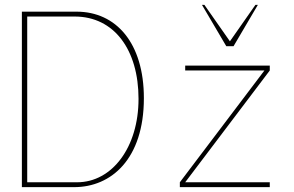

<svg xmlns="http://www.w3.org/2000/svg" viewBox="-20 -770 1210 790"><path d="M287 -702C450 -702 550 -565 550 -363C550 -165 442 -20 297 -20H92V-702ZM285 0C438 0 572 -116 572 -366C572 -593 458 -722 295 -722H70V0ZM1090 -20H742L1090 -480V-500H742V-480H1068L720 -20V0H1090ZM941 -580 1041 -750H1031L926 -600L821 -750H811L911 -580Z"/></svg>

Font: Perun Thin
Style: Regular
Weight: 100
Foundry: Copyright (c) Stefan Peev, Context Ltd, 2016
Version: Version 1.089